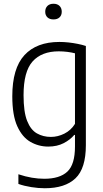

<svg xmlns="http://www.w3.org/2000/svg" viewBox="-20 -773 551 1023"><path d="M218.5 230Q185 230 147 224Q109 218 78 207V155.5Q115.5 168 149.8 173.8Q184 179.5 216 179.5Q298 179.5 338.8 141.5Q379.5 103.5 379.5 7.5V-54H375.5Q354.5 -28.5 319.2 -10.2Q284 8 237 8Q186 8 142.2 -17Q98.5 -42 72 -100.5Q45.5 -159 45.5 -260Q45.5 -409 110.2 -479.2Q175 -549.5 296.5 -549.5Q320 -549.5 345.2 -546.8Q370.5 -544 394.2 -539.2Q418 -534.5 437.5 -528V0.5Q437.5 124.5 382 177.2Q326.5 230 218.5 230ZM251 -43.5Q288 -43.5 323 -61Q358 -78.5 379.5 -113V-489Q363 -493.5 339.8 -496.5Q316.5 -499.5 293 -499.5Q202 -499.5 153.8 -445.8Q105.5 -392 105.5 -265.5Q105.5 -177 124.5 -129Q143.5 -81 176.8 -62.2Q210 -43.5 251 -43.5ZM265 -669.5Q244.5 -669.5 232.8 -680.5Q221 -691.5 221 -710.5Q221 -730 232.8 -741.5Q244.5 -753 265 -753Q285.5 -753 297.2 -741.5Q309 -730 309 -710.5Q309 -691.5 297.2 -680.5Q285.5 -669.5 265 -669.5Z"/></svg>

Font: Encode Sans SemiCondensed Light
Style: Regular
Weight: 300
Width: 4
Designer: Multiple Designers
Foundry: Impallari Type
Version: Version 3.002